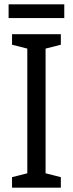

<svg xmlns="http://www.w3.org/2000/svg" viewBox="-20 -873 340 893"><path d="M263 0H36V-49L107 -67V-647L36 -665V-714H263V-665L192 -647V-67L263 -49ZM279 -853V-789H20V-853Z"/></svg>

Font: Noto Sans Bengali UI Condensed
Style: Regular
Weight: 400
Width: 3
Designer: Jelle Bosma - Monotype Design Team
Foundry: Monotype Imaging Inc.
Version: Version 2.003; ttfautohint (v1.8.4.7-5d5b)